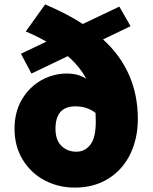

<svg xmlns="http://www.w3.org/2000/svg" viewBox="-20 -839 696 872"><path d="M46 -254Q46 -331 80 -388Q114 -445 168.5 -475Q223 -505 283 -505Q336 -505 372 -481Q342 -537 288 -584L123 -505L75 -595L191 -650Q145 -676 97 -696L185 -819Q286 -776 356 -730L522 -809L573 -720L448 -660Q606 -516 606 -299Q606 -210 571.5 -139Q537 -68 472 -27.5Q407 13 320 13Q245 13 182.5 -20Q120 -53 83 -114Q46 -175 46 -254ZM327 -150Q366 -150 390.5 -182Q415 -214 415 -286Q415 -312 414 -326Q376 -356 322 -356Q232 -356 232 -254Q232 -203 259 -176.5Q286 -150 327 -150Z"/></svg>

Font: Nebula Sans Black
Style: Regular
Weight: 900
Designer: Paul D. Hunt for Adobe (as Source Sans)
Foundry: Nebula Entertainment & Broadcasting LLC
Version: Version 1.010